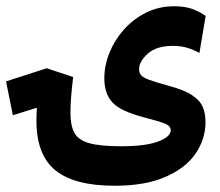

<svg xmlns="http://www.w3.org/2000/svg" viewBox="-104 -423 710 620"><path d="M266.1 176.8Q136.7 176.8 75.2 127.2Q13.7 77.6 13.7 -32.7Q13.7 -52.2 15.1 -75.2L-62.5 -50.8L-84.5 -160.2L46.9 -202.6L132.3 -174.3Q128.4 -142.6 126 -114Q123.5 -85.4 123.5 -58.1Q123.5 -17.1 136.5 6.3Q149.4 29.8 185.1 39.6Q220.7 49.3 287.6 49.3Q366.2 49.3 406.7 33.9Q447.3 18.6 447.3 -2.4Q447.3 -16.6 428 -24.2Q408.7 -31.7 359.4 -44.4Q285.2 -64 259 -92.3Q232.9 -120.6 232.9 -170.4Q232.9 -211.9 249.5 -252.9Q266.1 -293.9 296.4 -327.9Q326.7 -361.8 367.9 -382.3Q409.2 -402.8 458.5 -402.8Q492.2 -402.8 516.4 -394.3Q540.5 -385.7 560.1 -371.6L540 -252Q522.9 -261.7 501.7 -268.3Q480.5 -274.9 454.1 -274.9Q401.4 -274.9 373.3 -249.8Q345.2 -224.6 345.2 -199.7Q345.2 -187.5 351.8 -179.9Q358.4 -172.4 378.4 -165Q398.4 -157.7 439 -146.5Q490.2 -132.8 516.1 -115.7Q542 -98.6 550.8 -77.4Q559.6 -56.2 559.6 -28.8Q559.6 26.4 527.3 73.2Q495.1 120.1 429.9 148.4Q364.7 176.8 266.1 176.8Z"/></svg>

Font: Cascadia Mono NF SemiBold
Style: Regular
Weight: 600
Monospace: yes
Designer: Aaron Bell
Foundry: Saja Typeworks
Version: Version 2404.023; ttfautohint (v1.8.4)